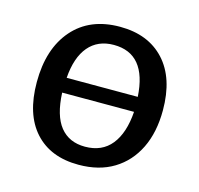

<svg xmlns="http://www.w3.org/2000/svg" viewBox="-86 -631 760 733"><g transform="rotate(15 294.5 -265.0)"><path d="M302 -540Q414 -540 478 -470.5Q542 -401 542 -274Q542 -187 511 -123.5Q480 -60 422.5 -25Q365 10 284 10Q173 10 111 -58.5Q49 -127 49 -254Q49 -386 116 -463Q183 -540 302 -540ZM297 -467Q234 -467 197.5 -424Q161 -381 155 -299H436Q426 -467 297 -467ZM290 -63Q357 -63 394 -109Q431 -155 437 -240H153Q157 -150 192 -106.5Q227 -63 290 -63Z"/></g></svg>

Font: Bitter Medium
Style: Regular
Weight: 500
Designer: Sol Matas, and Bitter project Authors
Foundry: Sol Matas
Version: Version 2.001